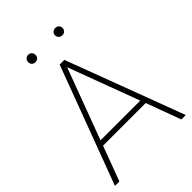

<svg xmlns="http://www.w3.org/2000/svg" viewBox="-248 -967 1073 1073"><g transform="rotate(-45 288.0 -430.5)"><path d="M183 -861Q196 -861 204 -852.5Q212 -844 212 -832Q212 -819 204 -811Q196 -803 183 -803Q170 -803 162 -811Q154 -819 154 -832Q154 -844 162 -852.5Q170 -861 183 -861ZM396 -860Q409 -860 417 -852Q425 -844 425 -832Q425 -819 417 -811Q409 -803 396 -803Q383 -803 374.5 -811Q366 -819 366 -832Q366 -844 374.5 -852Q383 -860 396 -860ZM269 -698H306L568 0H533L457 -206H120L43 0H8ZM288 -658 131 -237H445Z"/></g></svg>

Font: Freesentation 1 Thin
Style: Regular
Weight: 250
Designer: glyphs from Roboto by Christian Robertson / Hangul glyphs from Noto Sans CJK(Source Han Sans) by Jang Soo-young and Kang
Foundry: PT&
Version: Version 2.001